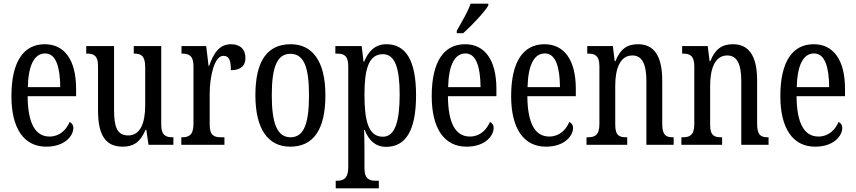

<svg xmlns="http://www.w3.org/2000/svg" viewBox="-20 -786 4644 1042"><path d="M231 10C333 10 378 -50 378 -91C378 -109 369 -119 358 -124C339 -81 304 -45 249 -45C173 -45 131 -114 130 -264H393V-304C393 -462 329 -546 223 -546C108 -546 42 -452 42 -264C42 -90 109 10 231 10ZM307 -313H131C134 -430 165 -496 225 -496C284 -496 306 -422 307 -313Z M646 10C700 10 741 -11 770 -82H774L786 0H921V-41H917C883 -41 855 -49 855 -109V-536H706V-495H709C743 -495 768 -486 768 -422V-215C768 -117 741 -51 676 -51C616 -51 599 -97 599 -188V-536H448V-495H452C487 -495 512 -486 512 -428V-186C512 -48 556 10 646 10Z M964 0H1198V-41H1179C1145 -41 1118 -49 1118 -108V-276C1118 -370 1143 -483 1192 -483C1223 -483 1233 -460 1233 -405C1288 -405 1312 -431 1312 -471C1312 -516 1286 -546 1233 -546C1168 -546 1137 -492 1115 -428H1112L1099 -536H965V-495H968C1003 -495 1030 -486 1030 -427V-113C1030 -50 1002 -41 967 -41H964Z M1555 10C1680 10 1746 -81 1746 -269C1746 -456 1674 -546 1558 -546C1431 -546 1366 -456 1366 -269C1366 -81 1438 10 1555 10ZM1557 -41C1483 -41 1455 -119 1455 -269C1455 -418 1482 -494 1556 -494C1631 -494 1657 -418 1657 -269C1657 -119 1631 -41 1557 -41Z M1802 236H2036V195H2019C1988 195 1958 187 1958 128V33C1958 -13 1957 -52 1956 -81H1959C1981 -25 2017 11 2075 11C2181 11 2238 -76 2238 -269C2238 -461 2181 -546 2077 -546C2015 -546 1979 -507 1956 -451H1953L1943 -536H1800V-495H1810C1844 -495 1870 -486 1870 -427V123C1870 186 1840 195 1808 195H1802ZM2058 -44C1980 -44 1958 -128 1958 -272C1958 -409 1980 -492 2058 -492C2124 -492 2149 -416 2149 -273C2149 -128 2124 -44 2058 -44Z M2459 -619V-606H2494C2542 -649 2610 -721 2630 -756V-766H2534C2519 -721 2487 -670 2459 -619ZM2512 10C2614 10 2659 -50 2659 -91C2659 -109 2650 -119 2639 -124C2620 -81 2585 -45 2530 -45C2454 -45 2412 -114 2411 -264H2674V-304C2674 -462 2610 -546 2504 -546C2389 -546 2323 -452 2323 -264C2323 -90 2390 10 2512 10ZM2588 -313H2412C2415 -430 2446 -496 2506 -496C2565 -496 2587 -422 2588 -313Z M2943 10C3045 10 3090 -50 3090 -91C3090 -109 3081 -119 3070 -124C3051 -81 3016 -45 2961 -45C2885 -45 2843 -114 2842 -264H3105V-304C3105 -462 3041 -546 2935 -546C2820 -546 2754 -452 2754 -264C2754 -90 2821 10 2943 10ZM3019 -313H2843C2846 -430 2877 -496 2937 -496C2996 -496 3018 -422 3019 -313Z M3163 0H3384V-41H3379C3344 -41 3319 -48 3319 -108V-321C3319 -405 3341 -485 3412 -485C3468 -485 3488 -432 3488 -347V0H3636V-41H3632C3597 -41 3574 -50 3574 -113V-349C3574 -486 3527 -546 3443 -546C3385 -546 3347 -522 3320 -454H3316L3306 -536H3167V-495H3172C3206 -495 3233 -486 3233 -427V-113C3233 -50 3206 -41 3170 -41H3163Z M3678 0H3899V-41H3894C3859 -41 3834 -48 3834 -108V-321C3834 -405 3856 -485 3927 -485C3983 -485 4003 -432 4003 -347V0H4151V-41H4147C4112 -41 4089 -50 4089 -113V-349C4089 -486 4042 -546 3958 -546C3900 -546 3862 -522 3835 -454H3831L3821 -536H3682V-495H3687C3721 -495 3748 -486 3748 -427V-113C3748 -50 3721 -41 3685 -41H3678Z M4404 10C4506 10 4551 -50 4551 -91C4551 -109 4542 -119 4531 -124C4512 -81 4477 -45 4422 -45C4346 -45 4304 -114 4303 -264H4566V-304C4566 -462 4502 -546 4396 -546C4281 -546 4215 -452 4215 -264C4215 -90 4282 10 4404 10ZM4480 -313H4304C4307 -430 4338 -496 4398 -496C4457 -496 4479 -422 4480 -313Z"/></svg>

Font: Noto Serif Devanagari ExtraCondensed
Style: Regular
Weight: 400
Width: 2
Designer: Universal Thirst, Indian Type Foundry and the Monotype Design Team
Foundry: Monotype Imaging Inc.
Version: Version 2.004